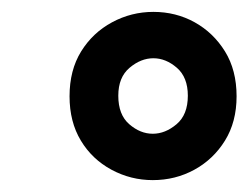

<svg xmlns="http://www.w3.org/2000/svg" viewBox="-20 -732 418 323"><path d="M237 -429Q200 -429 167.5 -446.5Q135 -464 116 -495.5Q97 -527 97 -570Q97 -614 116.5 -645.5Q136 -677 168.5 -694.5Q201 -712 238 -712Q276 -712 307.5 -694.5Q339 -677 358.5 -645.5Q378 -614 378 -570Q378 -527 358.5 -495.5Q339 -464 307 -446.5Q275 -429 237 -429ZM237 -507Q258 -507 277 -523Q296 -539 296 -571Q296 -602 277.5 -618Q259 -634 238 -634Q217 -634 198 -618Q179 -602 179 -571Q179 -539 197.5 -523Q216 -507 237 -507Z"/></svg>

Font: DM Sans 36pt SemiBold
Style: Italic
Weight: 600
Italic angle: -10°
Designer: Colophon Foundry, Jonny Pinhorn
Foundry: Colophon Foundry
Version: Version 4.004;gftools[0.9.30]